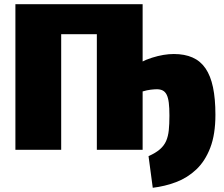

<svg xmlns="http://www.w3.org/2000/svg" viewBox="-20 -710 1063 910"><path d="M704 180 684 30Q718 15 738 -2.5Q758 -20 767.5 -42Q777 -64 780 -93Q783 -122 783 -162Q783 -199 780 -223Q777 -247 770 -261Q763 -275 751.5 -281Q740 -287 723 -287Q713 -287 695 -285Q677 -283 655.5 -276.5Q634 -270 611 -257L608 -388Q645 -419 700.5 -436.5Q756 -454 804 -454Q855 -454 892.5 -437.5Q930 -421 954 -386Q978 -351 989.5 -296.5Q1001 -242 1001 -166Q1001 -73 976.5 -9.5Q952 54 910 93.5Q868 133 815 153Q762 173 704 180ZM53 0V-690H270V0ZM439 0V-690H656V0ZM262 -548V-690H451V-548Z"/></svg>

Font: Exo 2 Black
Style: Regular
Weight: 900
Designer: Natanael Gama
Foundry: Natanael Gama
Version: Version 2.010